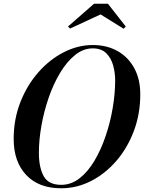

<svg xmlns="http://www.w3.org/2000/svg" viewBox="-20 -1002 774 1032"><path d="M520.5 -924.5 356.5 -848.5 345.5 -859.5 485.5 -982H560L656 -859.5L644.5 -847.5ZM309 10Q188 10 120.8 -61.5Q53.5 -133 53.5 -255Q53.5 -361 89.5 -452.8Q125.5 -544.5 186.2 -613.5Q247 -682.5 322.8 -721.2Q398.5 -760 478.5 -760Q554 -760 611.5 -727.8Q669 -695.5 701.5 -636Q734 -576.5 734 -495Q734 -389 699.2 -297.2Q664.5 -205.5 604.8 -136.5Q545 -67.5 468.8 -28.8Q392.5 10 309 10ZM478.5 -742Q428 -742 383.8 -706.5Q339.5 -671 303.5 -611.2Q267.5 -551.5 242 -478Q216.5 -404.5 202.8 -327.2Q189 -250 189 -180Q189 -103 214.5 -55.8Q240 -8.5 309 -8.5Q362.5 -8.5 407.8 -43.8Q453 -79 488.2 -138.8Q523.5 -198.5 548.2 -272Q573 -345.5 586 -422.8Q599 -500 599 -570Q599 -611.5 588 -651Q577 -690.5 550.8 -716.2Q524.5 -742 478.5 -742Z"/></svg>

Font: Bodoni* 11pt Medium
Style: Italic
Weight: 500
Italic angle: -13°
Version: Version 2.3